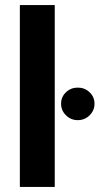

<svg xmlns="http://www.w3.org/2000/svg" viewBox="-20 -737 408 757"><path d="M58.3 0V-717H195.9V0ZM286.7 -263.3Q259.4 -263.3 240.1 -282.4Q220.8 -301.6 220.8 -327.9Q220.8 -354.9 240.1 -373.2Q259.4 -391.6 286.7 -391.6Q314 -391.6 333.3 -373.2Q352.6 -354.9 352.6 -327.9Q352.6 -301.6 333.3 -282.4Q314 -263.3 286.7 -263.3Z"/></svg>

Font: Envelope Sans Variable
Style: Regular
Weight: 500
Designer: Andreas Rasmussen / Norman Anderson
Foundry: mail.de GmbH
Version: Version 1.150